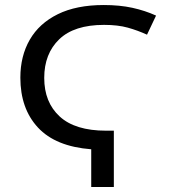

<svg xmlns="http://www.w3.org/2000/svg" viewBox="-20 -744 672 764"><path d="M343 0V-150Q201 -161 131 -236.5Q61 -312 61 -435Q61 -521 98.5 -586Q136 -651 210 -687.5Q284 -724 393 -724Q456 -724 506.5 -713Q557 -702 601 -682L565 -606Q528 -623 488.5 -634Q449 -645 394 -645Q275 -645 215.5 -587.5Q156 -530 156 -434Q156 -337 217.5 -280.5Q279 -224 402 -224H433V0Z"/></svg>

Font: Noto Sans Living
Style: Regular
Weight: 400
Designer: Monotype Design Team
Foundry: Monotype Imaging Inc.
Version: Version 2.013; ttfautohint (v1.8.4.7-5d5b)